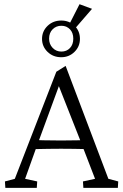

<svg xmlns="http://www.w3.org/2000/svg" viewBox="-20 -910 598 930"><path d="M5.9 0 3.9 -31.2 51.8 -43.9 252.9 -562.5 297.9 -590.8 504.9 -43.9 552.7 -31.2 550.8 0H383.8L381.8 -31.2L440.4 -43.9L380.9 -198.2L370.1 -226.6L258.8 -508.8L279.3 -531.2L167 -225.6L156.2 -196.3L101.6 -43.9L160.2 -31.2L158.2 0ZM133.8 -187.5V-232.4Q152.3 -231.4 188.5 -230.5Q224.6 -229.5 275.4 -229.5Q325.2 -229.5 361.3 -230.5Q397.5 -231.4 415 -232.4V-187.5Q374 -188.5 337.9 -189Q301.8 -189.5 275.4 -189.5Q250 -189.5 214.8 -189Q179.7 -188.5 133.8 -187.5ZM276.4 -632.8Q237.3 -632.8 210.4 -658.7Q183.6 -684.6 183.6 -721.7Q183.6 -758.8 210.4 -784.7Q237.3 -810.5 276.4 -810.5Q315.4 -810.5 341.3 -785.2Q367.2 -759.8 367.2 -721.7Q367.2 -684.6 340.8 -658.7Q314.5 -632.8 276.4 -632.8ZM277.3 -660.2Q302.7 -660.2 318.8 -677.2Q335 -694.3 335 -722.7Q335 -751 318.8 -768.1Q302.7 -785.2 277.3 -785.2Q252 -785.2 234.9 -768.1Q217.8 -751 217.8 -722.7Q217.8 -696.3 234.9 -678.2Q252 -660.2 277.3 -660.2ZM337.9 -765.6 307.6 -776.4 365.2 -889.6 425.8 -867.2Z"/></svg>

Font: Crimson Pro ExtraLight
Style: Regular
Weight: 250
Designer: Jacques Le Bailly
Foundry: Baron von Fonthausen
Version: Version 1.003